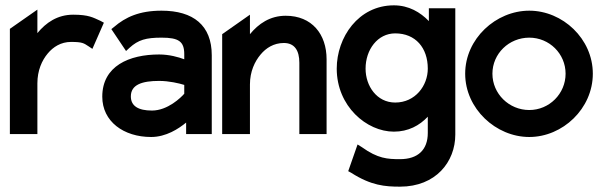

<svg xmlns="http://www.w3.org/2000/svg" viewBox="-20 -502 2258 719"><path d="M120 0V-190C120 -238 137 -276 159 -302C179 -326 208 -345 246 -345C289 -345 294 -340 311 -329L326 -319L369 -417L356 -424C329 -436 313 -447 254 -447C195 -447 152 -417 120 -378V-466L17 -394V0Z M546 11C602 11 649 -20 677 -43V0H773V-295C773 -407 704 -462 585 -462C502 -462 450 -438 407 -401L397 -393L452 -311L465 -323C498 -353 527 -361 585 -361C649 -361 670 -347 670 -299V-280C649 -288 614 -298 576 -298C464 -298 363 -255 363 -140C363 -47 443 11 546 11ZM576 -199C613 -199 651 -190 670 -184V-151C658 -137 608 -88 549 -88C498 -88 470 -105 470 -141C470 -185 512 -199 576 -199Z M916 0V-186C916 -234 934 -272 956 -298C976 -322 1005 -341 1043 -341C1083 -341 1101 -313 1101 -267V0H1203V-280C1203 -374 1148 -443 1050 -443C991 -443 948 -413 916 -374V-447L812 -374V0Z M1455 -9C1509 -9 1551 -32 1582 -65V-4C1582 59 1545 94 1478 94C1431 94 1395 92 1335 49L1319 39L1284 139L1295 145C1370 193 1422 197 1478 197C1612 197 1685 104 1685 2V-471H1586V-423C1554 -456 1511 -482 1455 -482C1322 -482 1241 -362 1241 -245C1241 -104 1353 -9 1455 -9ZM1460 -377C1536 -377 1582 -323 1582 -245C1582 -181 1535 -118 1460 -118C1391 -118 1349 -180 1349 -245C1349 -316 1394 -377 1460 -377Z M1962 11C2087 11 2200 -95 2200 -226C2200 -357 2087 -462 1962 -462C1837 -462 1722 -357 1722 -226C1722 -95 1837 11 1962 11ZM1962 -361C2037 -361 2098 -301 2098 -226C2098 -151 2037 -90 1962 -90C1886 -90 1824 -151 1824 -226C1824 -301 1886 -361 1962 -361Z"/></svg>

Font: Charger Pro
Style: BlkNar
Weight: 900
Designer: Jasper
Foundry: Cannot Into Space Fonts
Version: Version 1.09